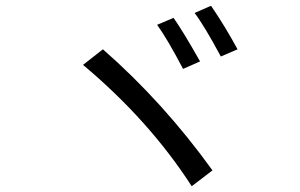

<svg xmlns="http://www.w3.org/2000/svg" viewBox="-20 -747 1040 666"><path d="M582 -685Q614 -640 674 -534L615 -508Q561 -611 525 -661ZM712 -727Q760 -657 804 -576L746 -551Q688 -659 655 -702ZM337 -576Q547 -392 717 -156L645 -101Q498 -329 268 -522Z"/></svg>

Font: Source Han Sans K Regular
Style: Regular
Weight: 400
Designer: Ryoko NISHIZUKA  (kana & ideographs); Paul D. Hunt (Latin, Greek & Cyrillic); Wenlong ZHANG  (bopomofo); Sandoll Communi
Foundry: Adobe Systems Incorporated
Version: Version 1.00 July 18, 2014, initial release